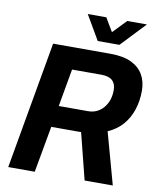

<svg xmlns="http://www.w3.org/2000/svg" viewBox="-94 -947 839 1020"><g transform="rotate(10 325.5 -437.0)"><path d="M21 0 142 -687H451Q521 -687 564.5 -666Q608 -645 629 -608Q650 -571 650 -522Q650 -466 634 -418.5Q618 -371 587 -335.5Q556 -300 508 -279L585 0H433L370 -250H209L164 0ZM229 -366H388Q421 -366 446.5 -383Q472 -400 487 -430Q502 -460 502 -500Q502 -534 482.5 -551.5Q463 -569 424 -569H265ZM615 -874 490 -742H373L296 -874H396L459 -768H407L509 -874Z"/></g></svg>

Font: Archivo SemiCondensed
Style: Bold Italic
Weight: 700
Width: 4
Italic angle: -10°
Designer: Hector Gatti
Foundry: Omnibus-Type
Version: Version 2.001